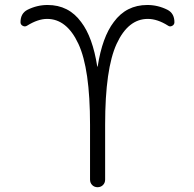

<svg xmlns="http://www.w3.org/2000/svg" viewBox="-20 -784 791 782"><path d="M408.2 -276.4V-52.7Q408.2 -39.1 399.4 -30.3Q390.6 -21.5 377.4 -21.5Q364.3 -21.5 355.5 -30.3Q346.7 -39.1 346.7 -52.7V-276.4Q346.7 -503.9 299.3 -605.5Q252 -707 171.9 -707Q134.8 -707 90.8 -679.7Q82 -673.8 72.8 -678.7Q63.5 -683.6 63.5 -693.4Q63.5 -729.5 91.8 -744.1Q130.9 -763.7 173.8 -763.7Q259.8 -763.7 310.5 -694.3Q357.4 -632.8 376 -513.7Q376 -512.7 377 -512.7Q377.9 -512.7 377.9 -513.7Q396.5 -632.8 443.4 -694.3Q494.1 -763.7 580.1 -763.7Q623 -763.7 662.1 -744.1Q690.4 -729.5 690.4 -693.4Q690.4 -683.6 681.2 -678.7Q671.9 -673.8 664.1 -679.7Q621.1 -707 582 -707Q502 -707 455.1 -605.5Q408.2 -503.9 408.2 -276.4Z"/></svg>

Font: Gen Jyuu Gothic Light
Style: Regular
Weight: 200
Designer: [Source Han Sans]
Ryoko NISHIZUKA  (kana & ideographs); Paul D. Hunt (Latin, Greek & Cyrillic); Wenlong ZHANG  (bopomofo
Version: Version 1.002.20150607